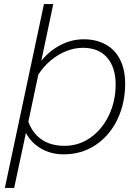

<svg xmlns="http://www.w3.org/2000/svg" viewBox="-20 -750 690 948"><path d="M598 -337Q598 -240 559.5 -160Q521 -80 452 -34Q383 12 295 12Q230 12 181 -17.5Q132 -47 108 -94L50 178H4L197 -730H243L184 -450Q225 -500 279.5 -528Q334 -556 393 -556Q456 -556 502.5 -530Q549 -504 573.5 -454.5Q598 -405 598 -337ZM299 -30Q370 -30 427.5 -71Q485 -112 518 -181.5Q551 -251 551 -333Q551 -417 509 -465.5Q467 -514 389 -514Q349 -514 308 -498Q267 -482 230.5 -451.5Q194 -421 169 -381L120 -149Q140 -93 185 -61.5Q230 -30 299 -30Z"/></svg>

Font: Azeret Mono Thin
Style: Italic
Weight: 100
Italic angle: -12°
Designer: Martin Vácha
Foundry: Displaay
Version: Version 1.000; Glyphs 3.0.3, build 3074